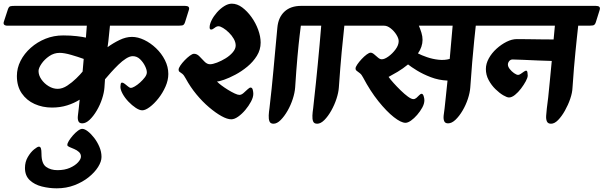

<svg xmlns="http://www.w3.org/2000/svg" viewBox="-81 -651 3289 1046"><path d="M-60 -533 -38 -600Q-33 -615 -24.5 -617Q-16 -619 0 -619H927Q955 -619 948 -597L927 -530Q922 -514 911.5 -512.5Q901 -511 878 -511H518Q515 -487 512.5 -457.5Q510 -428 505 -394Q535 -416 570 -433Q605 -450 638 -450Q670 -450 704.5 -433.5Q739 -417 769 -388.5Q799 -360 817.5 -323.5Q836 -287 836 -248Q836 -214 820.5 -179Q805 -144 782 -115Q759 -86 735 -68Q711 -50 694 -50Q679 -50 658.5 -63.5Q638 -77 618.5 -97.5Q599 -118 587 -140Q575 -162 575 -178Q575 -184 576.5 -192.5Q578 -201 584 -201Q590 -201 599 -194Q608 -187 617 -179.5Q626 -172 632 -172Q639 -172 653 -180Q667 -188 682 -201.5Q697 -215 708 -229.5Q719 -244 719 -257Q719 -271 709 -291.5Q699 -312 682 -328.5Q665 -345 642 -345Q626 -345 605.5 -332Q585 -319 564.5 -299Q544 -279 524.5 -257.5Q505 -236 491 -219L488 -174Q486 -146 475 -112.5Q464 -79 446 -48.5Q428 -18 407.5 1.5Q387 21 367 21Q351 21 346 9Q341 -3 343.5 -22Q346 -41 348 -60L353 -108Q323 -89 285 -77Q247 -65 202 -65Q151 -65 107.5 -84.5Q64 -104 37.5 -142.5Q11 -181 11 -237Q11 -280 31 -319.5Q51 -359 86.5 -390.5Q122 -422 167 -440Q212 -458 263 -458Q304 -458 337.5 -454Q371 -450 387 -446L392 -511H-39Q-67 -511 -60 -533ZM129 -264Q129 -241 144.5 -218.5Q160 -196 184 -181.5Q208 -167 233 -167Q259 -167 285.5 -184.5Q312 -202 334.5 -224Q357 -246 369 -261L375 -330Q345 -341 307 -352Q269 -363 244 -363Q213 -363 187 -345Q161 -327 145 -303.5Q129 -280 129 -264Z M55 264Q55 231 70.5 204.5Q86 178 104.5 163Q123 148 131 148Q139 148 142 157.5Q145 167 145 187Q145 240 170 258Q195 276 232 276Q271 276 299.5 263.5Q328 251 344 233.5Q360 216 360 202Q360 187 349 177Q338 167 323.5 161Q309 155 297.5 150Q286 145 286 140Q285 131 294 116.5Q303 102 316 87Q329 72 343 61.5Q357 51 367 51Q380 51 397.5 64.5Q415 78 432 100Q449 122 460.5 149Q472 176 472 204Q472 229 453.5 258.5Q435 288 402 314.5Q369 341 324.5 358Q280 375 228 375Q187 375 147 365Q107 355 81 330.5Q55 306 55 264Z M1179 -1Q1157 -1 1125.5 -18.5Q1094 -36 1058 -66.5Q1022 -97 989 -137Q956 -177 931 -223Q921 -242 912 -249Q903 -256 897.5 -259.5Q892 -263 892 -271Q892 -280 901.5 -294Q911 -308 925 -322.5Q939 -337 953 -347.5Q967 -358 976 -358Q992 -358 1005.5 -344Q1019 -330 1033 -315.5Q1047 -301 1063 -301Q1078 -301 1101.5 -310Q1125 -319 1148.5 -333.5Q1172 -348 1187.5 -366.5Q1203 -385 1203 -403Q1203 -421 1192.5 -439.5Q1182 -458 1166 -473.5Q1150 -489 1134.5 -498.5Q1119 -508 1109 -508Q1099 -508 1088 -499Q1077 -490 1069 -490Q1061 -490 1061 -502Q1061 -519 1072 -541Q1083 -563 1101 -583.5Q1119 -604 1140.5 -617.5Q1162 -631 1182 -631Q1211 -631 1238.5 -610.5Q1266 -590 1289 -558Q1312 -526 1325.5 -489Q1339 -452 1339 -419Q1339 -380 1318.5 -347Q1298 -314 1266.5 -288Q1235 -262 1201 -244Q1167 -226 1139.5 -216.5Q1112 -207 1101 -207Q1108 -199 1124.5 -186.5Q1141 -174 1160.5 -162Q1180 -150 1197 -142Q1214 -134 1223 -134Q1234 -134 1245.5 -144Q1257 -154 1267.5 -164Q1278 -174 1284 -174Q1293 -174 1296 -162Q1299 -150 1299 -140Q1299 -121 1286.5 -97.5Q1274 -74 1255.5 -52Q1237 -30 1216.5 -15.5Q1196 -1 1179 -1ZM1409 23Q1392 23 1387 10Q1382 -3 1383 -22.5Q1384 -42 1387 -61Q1394 -120 1399 -169.5Q1404 -219 1408.5 -267Q1413 -315 1418 -371Q1423 -427 1430 -500Q1435 -556 1468.5 -587.5Q1502 -619 1560 -619H1653Q1681 -619 1674 -597L1652 -530Q1647 -514 1637 -512.5Q1627 -511 1603 -511H1558Q1557 -503 1551.5 -458.5Q1546 -414 1539.5 -341.5Q1533 -269 1527 -175Q1525 -146 1514 -112Q1503 -78 1485.5 -47.5Q1468 -17 1448 3Q1428 23 1409 23Z M1548 -533 1570 -600Q1574 -615 1582 -617Q1590 -619 1603 -619H1888Q1916 -619 1909 -597L1888 -530Q1883 -514 1872.5 -512.5Q1862 -511 1839 -511H1795Q1792 -476 1788 -442Q1784 -408 1780.5 -368.5Q1777 -329 1773 -281.5Q1769 -234 1765 -174Q1763 -146 1752 -112.5Q1741 -79 1723.5 -48Q1706 -17 1686 3Q1666 23 1647 23Q1630 23 1625 10.5Q1620 -2 1621 -21.5Q1622 -41 1625 -60Q1627 -80 1631 -116Q1635 -152 1640 -199Q1645 -246 1650 -299Q1655 -352 1660 -406Q1665 -460 1669 -511H1569Q1541 -511 1548 -533Z M1784 -533 1806 -600Q1811 -615 1819 -617Q1827 -619 1839 -619H2605Q2633 -619 2626 -597L2604 -530Q2599 -514 2588.5 -512.5Q2578 -511 2555 -511H2511Q2508 -483 2502.5 -431Q2497 -379 2491.5 -312Q2486 -245 2481 -174Q2479 -146 2468 -112.5Q2457 -79 2439 -48.5Q2421 -18 2400.5 1.5Q2380 21 2360 21Q2344 21 2339 9Q2334 -3 2336 -22Q2338 -41 2341 -60Q2343 -81 2347.5 -120.5Q2352 -160 2357 -212Q2309 -214 2266 -230.5Q2223 -247 2190.5 -267Q2158 -287 2142 -300Q2114 -277 2085.5 -260Q2057 -243 2036 -232Q2045 -219 2063 -199Q2081 -179 2102 -158.5Q2123 -138 2141.5 -124.5Q2160 -111 2171 -111Q2180 -111 2188 -118Q2196 -125 2203 -132.5Q2210 -140 2216 -140Q2223 -140 2227 -127.5Q2231 -115 2231 -105Q2231 -86 2219.5 -65Q2208 -44 2191.5 -25Q2175 -6 2158 6Q2141 18 2128 18Q2104 18 2064.5 -13Q2025 -44 1980.5 -99.5Q1936 -155 1897 -229Q1889 -245 1879 -252.5Q1869 -260 1862.5 -265Q1856 -270 1856 -278Q1856 -286 1865.5 -300Q1875 -314 1889 -329Q1903 -344 1916.5 -354Q1930 -364 1938 -364Q1947 -364 1957.5 -355Q1968 -346 1978.5 -337Q1989 -328 1999 -328Q2014 -328 2035.5 -343.5Q2057 -359 2074 -382Q2091 -405 2091 -427Q2091 -442 2078.5 -462Q2066 -482 2047.5 -496.5Q2029 -511 2012 -511H1805Q1777 -511 1784 -533ZM2196 -360Q2215 -350 2245.5 -339.5Q2276 -329 2308.5 -325.5Q2341 -322 2369 -330L2385 -511H2201Q2209 -492 2215 -472.5Q2221 -453 2221 -434Q2221 -415 2214.5 -396Q2208 -377 2196 -360Z M2500 -533 2521 -600Q2526 -615 2534 -617Q2542 -619 2555 -619H3165Q3193 -619 3186 -597L3165 -530Q3160 -514 3149 -512.5Q3138 -511 3116 -511H3069Q3065 -476 3061.5 -442Q3058 -408 3054 -368.5Q3050 -329 3046 -281.5Q3042 -234 3038 -174Q3037 -146 3025.5 -112.5Q3014 -79 2996.5 -48Q2979 -17 2959.5 3Q2940 23 2921 23Q2904 23 2898.5 10.5Q2893 -2 2894.5 -21.5Q2896 -41 2898 -60Q2901 -81 2905.5 -120Q2910 -159 2914.5 -210Q2919 -261 2925 -319Q2893 -320 2850.5 -321.5Q2808 -323 2770 -325Q2732 -327 2712 -327Q2700 -327 2693 -318Q2686 -309 2686 -299Q2686 -288 2696 -275Q2706 -262 2719.5 -252.5Q2733 -243 2742 -243Q2748 -243 2756.5 -249Q2765 -255 2773 -260.5Q2781 -266 2785 -266Q2791 -266 2792.5 -256.5Q2794 -247 2794 -240Q2794 -228 2783.5 -208.5Q2773 -189 2757.5 -168.5Q2742 -148 2724.5 -134Q2707 -120 2692 -120Q2681 -120 2660.5 -132Q2640 -144 2618 -165.5Q2596 -187 2581 -215Q2566 -243 2566 -275Q2566 -304 2582 -333Q2598 -362 2624 -385.5Q2650 -409 2679 -423.5Q2708 -438 2735 -438Q2758 -438 2793 -437.5Q2828 -437 2866.5 -436.5Q2905 -436 2935 -436L2942 -511H2521Q2493 -511 2500 -533Z"/></svg>

Font: Alkatra SemiBold
Style: Regular
Weight: 600
Designer: Suman Bhandary
Version: Version 1.100;gftools[0.9.22]